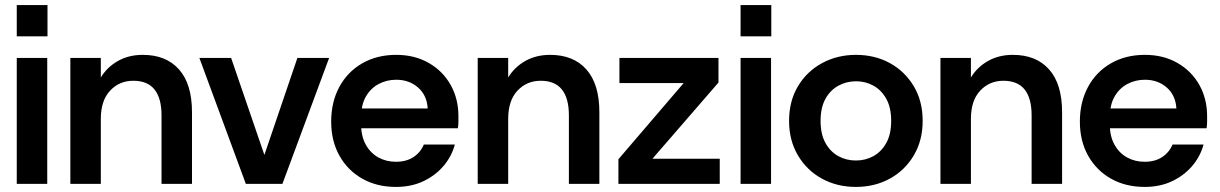

<svg xmlns="http://www.w3.org/2000/svg" viewBox="-20 -724 4804 756"><path d="M46 0V-496H166V0ZM46 -581V-704H167V-581Z M257 0V-496H377V-419Q402 -460 444.5 -484Q487 -508 542 -508Q634 -508 685 -450.5Q736 -393 736 -282V0H616V-270Q616 -337 588.5 -371.5Q561 -406 505 -406Q450 -406 413.5 -367Q377 -328 377 -256V0Z M948 0 765 -496H890L1021 -114L1151 -496H1276L1092 0Z M1539 12Q1464 12 1406.5 -20.5Q1349 -53 1316.5 -111Q1284 -169 1284 -245Q1284 -322 1316 -381.5Q1348 -441 1406 -474.5Q1464 -508 1540 -508Q1613 -508 1668.5 -476Q1724 -444 1754.5 -389.5Q1785 -335 1785 -267Q1785 -257 1785 -245Q1785 -233 1783 -219H1371V-297H1664Q1661 -349 1626 -379.5Q1591 -410 1540 -410Q1503 -410 1471.5 -393.5Q1440 -377 1421 -344.5Q1402 -312 1402 -262V-233Q1402 -187 1420.5 -154Q1439 -121 1470 -104Q1501 -87 1539 -87Q1580 -87 1608 -105.5Q1636 -124 1649 -155H1771Q1758 -107 1725.5 -69.5Q1693 -32 1646 -10Q1599 12 1539 12Z M1861 0V-496H1981V-419Q2006 -460 2048.5 -484Q2091 -508 2146 -508Q2238 -508 2289 -450.5Q2340 -393 2340 -282V0H2220V-270Q2220 -337 2192.5 -371.5Q2165 -406 2109 -406Q2054 -406 2017.5 -367Q1981 -328 1981 -256V0Z M2415 0V-97L2672 -397H2419V-496H2809V-399L2549 -99H2814V0Z M2896 0V-496H3016V0ZM2896 -581V-704H3017V-581Z M3350 12Q3276 12 3216.5 -20.5Q3157 -53 3122 -112Q3087 -171 3087 -248Q3087 -326 3122 -384.5Q3157 -443 3217 -475.5Q3277 -508 3350 -508Q3425 -508 3484 -475.5Q3543 -443 3578 -384.5Q3613 -326 3613 -248Q3613 -171 3578 -112Q3543 -53 3483.5 -20.5Q3424 12 3350 12ZM3350 -92Q3388 -92 3419.5 -109.5Q3451 -127 3470 -161.5Q3489 -196 3489 -248Q3489 -300 3470 -334.5Q3451 -369 3419.5 -386.5Q3388 -404 3351 -404Q3313 -404 3281 -386.5Q3249 -369 3230 -334.5Q3211 -300 3211 -248Q3211 -196 3230 -161.5Q3249 -127 3280.5 -109.5Q3312 -92 3350 -92Z M3683 0V-496H3803V-419Q3828 -460 3870.5 -484Q3913 -508 3968 -508Q4060 -508 4111 -450.5Q4162 -393 4162 -282V0H4042V-270Q4042 -337 4014.5 -371.5Q3987 -406 3931 -406Q3876 -406 3839.5 -367Q3803 -328 3803 -256V0Z M4487 12Q4412 12 4354.5 -20.5Q4297 -53 4264.5 -111Q4232 -169 4232 -245Q4232 -322 4264 -381.5Q4296 -441 4354 -474.5Q4412 -508 4488 -508Q4561 -508 4616.5 -476Q4672 -444 4702.5 -389.5Q4733 -335 4733 -267Q4733 -257 4733 -245Q4733 -233 4731 -219H4319V-297H4612Q4609 -349 4574 -379.5Q4539 -410 4488 -410Q4451 -410 4419.5 -393.5Q4388 -377 4369 -344.5Q4350 -312 4350 -262V-233Q4350 -187 4368.5 -154Q4387 -121 4418 -104Q4449 -87 4487 -87Q4528 -87 4556 -105.5Q4584 -124 4597 -155H4719Q4706 -107 4673.5 -69.5Q4641 -32 4594 -10Q4547 12 4487 12Z"/></svg>

Font: Host Grotesk SemiBold
Style: Regular
Weight: 600
Designer: Doukan Karapınar
Foundry: Element Type
Version: Version 1.003